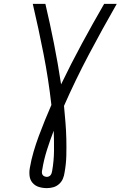

<svg xmlns="http://www.w3.org/2000/svg" viewBox="-20 -755 640 990"><path d="M222 215Q200 215 180.5 209Q161 203 148 188Q135 173 132.5 152Q130 131 134 110Q141 69 153 28Q165 -13 180 -53.5Q195 -94 211.5 -134.5Q228 -175 245 -214Q230 -347 204.5 -477Q179 -607 149 -735H214Q238 -633 258.5 -529.5Q279 -426 295 -320Q346 -426 402 -529.5Q458 -633 517 -735H582Q508 -606 438.5 -474.5Q369 -343 310 -209Q314 -167 317.5 -124.5Q321 -82 322 -39Q323 4 322 47Q321 90 313 134Q311 150 304.5 166Q298 182 284.5 194Q271 206 254.5 210.5Q238 215 222 215ZM222 157Q227 157 232.5 154.5Q238 152 241.5 147Q245 142 246.5 136.5Q248 131 249 126Q258 74 258.5 22Q259 -30 257 -81Q238 -32 222 18.5Q206 69 198 119Q196 126 196 133Q196 140 199 145.5Q202 151 208.5 154Q215 157 222 157Z"/></svg>

Font: Iosevka SS04 Light Extended
Style: Italic
Weight: 300
Width: 7
Italic angle: -9°
Monospace: yes
Designer: Belleve Invis
Foundry: Belleve Invis
Version: Version 19.0.0; ttfautohint (v1.8.4)